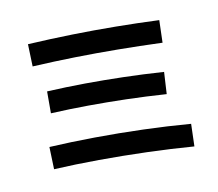

<svg xmlns="http://www.w3.org/2000/svg" viewBox="-110 -897 1220 1075"><g transform="rotate(-15 500.0 -360.0)"><path d="M889 37Q762 16 624.5 -0.5Q487 -17 352 -28Q217 -39 97 -43L104 -170Q228 -166 363.5 -155.5Q499 -145 636.5 -128.5Q774 -112 904 -90ZM815 -286Q699 -304 589.5 -316.5Q480 -329 374 -337.5Q268 -346 161 -350L172 -474Q283 -470 390 -461.5Q497 -453 606.5 -440.5Q716 -428 833 -410ZM867 -570Q739 -586 616 -598Q493 -610 372.5 -618Q252 -626 130 -630L137 -757Q267 -753 391 -745Q515 -737 637 -725Q759 -713 882 -697Z"/></g></svg>

Font: M PLUS 1 Code
Style: Regular
Weight: 400
Designer: Coji Morishita
Foundry: UNDERFOREST DESIGN
Version: Version 1.005